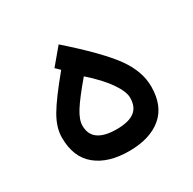

<svg xmlns="http://www.w3.org/2000/svg" viewBox="-107 -549 664 659"><g transform="rotate(-30 225.5 -219.0)"><path d="M131.8 -155.8Q131.8 -86.4 228.5 -86.4Q275.4 -86.4 298.6 -103.5Q321.8 -120.6 321.8 -157.7Q321.8 -181.6 296.6 -218.5Q271.5 -255.4 220.7 -300.3Q171.4 -242.2 151.6 -210.4Q131.8 -178.7 131.8 -155.8ZM228 0Q145.5 0 97.9 -39.1Q50.3 -78.1 50.3 -155.3Q50.3 -194.3 75.4 -237.8Q100.6 -281.2 164.6 -358.4L147.5 -375L200.7 -438.5Q314.9 -337.9 359.4 -276.9Q403.8 -215.8 403.8 -154.8Q403.8 -77.6 356.9 -38.8Q310.1 0 228 0Z"/></g></svg>

Font: Shabnam FD-WOL
Style: FD-WOL
Weight: 400
Foundry: DejaVu fonts team - Redesigned by Saber Rastikerdar - Based on Vazir font
Version: Version 5.0.1